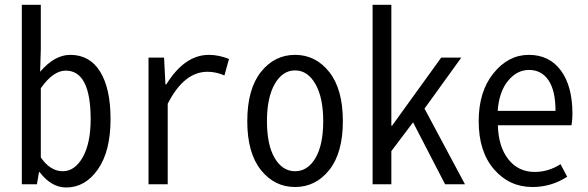

<svg xmlns="http://www.w3.org/2000/svg" viewBox="-20 -787 2513 820"><path d="M262.7 13.7Q199.2 13.7 149.4 -51.8H146.5L137.7 0H73.2V-766.6H154.3V-578.1L151.4 -480.5Q212.9 -552.7 280.3 -552.7Q363.3 -552.7 407.7 -481Q452.1 -409.2 452.1 -278.3Q452.1 -140.6 397.9 -63.5Q343.8 13.7 262.7 13.7ZM248 -55.7Q299.8 -55.7 333.5 -115.7Q367.2 -175.8 367.2 -277.3Q367.2 -485.4 260.7 -485.4Q207 -485.4 154.3 -410.2V-114.3Q195.3 -55.7 248 -55.7Z M614.3 0V-541H680.7L686.5 -426.8H690.4Q768.6 -552.7 872.1 -552.7Q914.1 -552.7 958 -535.2L938.5 -464.8Q902.3 -480.5 866.2 -480.5Q765.6 -480.5 696.3 -343.8V0Z M1036.1 -269.5Q1036.1 -406.2 1094.2 -479.5Q1152.3 -552.7 1240.2 -552.7Q1328.1 -552.7 1386.2 -479.5Q1444.3 -406.2 1444.3 -269.5Q1444.3 -133.8 1386.2 -61Q1328.1 11.7 1240.2 11.7Q1152.3 11.7 1094.2 -61Q1036.1 -133.8 1036.1 -269.5ZM1360.4 -269.5Q1360.4 -370.1 1327.1 -428.2Q1293.9 -486.3 1240.2 -486.3Q1186.5 -486.3 1153.3 -428.2Q1120.1 -370.1 1120.1 -269.5Q1120.1 -168 1153.3 -111.8Q1186.5 -55.7 1240.2 -55.7Q1293.9 -55.7 1327.1 -111.8Q1360.4 -168 1360.4 -269.5Z M1571.3 0V-766.6H1651.4V-250H1654.3L1864.3 -541H1950.2L1793 -323.2L1965.8 0H1880.9L1744.1 -264.6L1651.4 -141.6V0Z M2253.9 11.7Q2155.3 11.7 2089.8 -64Q2024.4 -139.6 2024.4 -269.5Q2024.4 -396.5 2087.9 -474.6Q2151.4 -552.7 2238.3 -552.7Q2326.2 -552.7 2375.5 -485.8Q2424.8 -418.9 2424.8 -300.8Q2424.8 -277.3 2420.9 -252H2106.4Q2108.4 -161.1 2150.9 -106.9Q2193.4 -52.7 2263.7 -52.7Q2322.3 -52.7 2374 -85.9L2402.3 -32.2Q2335 11.7 2253.9 11.7ZM2105.5 -313.5H2352.5Q2352.5 -399.4 2322.8 -443.8Q2293 -488.3 2239.3 -488.3Q2187.5 -488.3 2149.4 -441.4Q2111.3 -394.5 2105.5 -313.5Z"/></svg>

Font: Gen Shin Gothic Monospace Normal
Style: Regular
Weight: 350
Designer: [Source Han Sans]
Ryoko NISHIZUKA  (kana & ideographs); Paul D. Hunt (Latin, Greek & Cyrillic); Wenlong ZHANG  (bopomofo
Version: Version 1.002.20150607